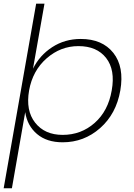

<svg xmlns="http://www.w3.org/2000/svg" viewBox="-31 -760 724 1036"><path d="M147 -389.2Q182.6 -461.4 250.7 -505.6Q318.8 -549.8 404.8 -549.8Q521 -549.8 580.6 -474.6Q640.1 -399.4 618.2 -272Q596.2 -145.5 509.3 -68.8Q422.4 7.8 307.1 7.8Q221.2 7.8 168.7 -36.9Q116.2 -81.5 105 -154.8L33.2 255.9H-11.2L164.1 -740.2H209ZM571.8 -272Q591.8 -382.8 541.7 -447Q491.7 -511.2 392.1 -511.2Q295.9 -511.2 220.5 -445.1Q145 -378.9 126 -272Q106.9 -163.6 158.7 -97.9Q210.4 -32.2 307.1 -32.2Q406.7 -32.2 479.7 -96.7Q552.7 -161.1 571.8 -272Z"/></svg>

Font: SVN-Poppins ExtraLight
Style: Italic
Weight: 200
Italic angle: -10°
Designer: Ninad Kale (Devanagari), Jonny Pinhorn (Latin)
Foundry: Indian Type Foundry
Version: Version 3.002 2017